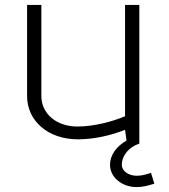

<svg xmlns="http://www.w3.org/2000/svg" viewBox="-20 -560 685 780"><path d="M90 -170C90 -67.9 176.5 6 296 6C361.5 6 431.2 -9.8 488.1 -32.7L493.9 11.2C454.1 33.9 427 68.5 427 110.2C427 159.9 475 200 535 200C561 200 582.2 193.9 607 186.2L593.4 142.2C573.3 148.9 555.9 154 535 154C501.9 154 475 134.5 475 110.2C475 70.5 504.4 37.4 546 23.3V-540H488V-87.9C436.3 -65.6 360.8 -46 294 -46C209.3 -46 148 -98.1 148 -170V-540H90Z"/></svg>

Font: Resamitz
Style: Regular
Weight: 500
Designer: gluk
Foundry: gluk
Version: Version 0.047